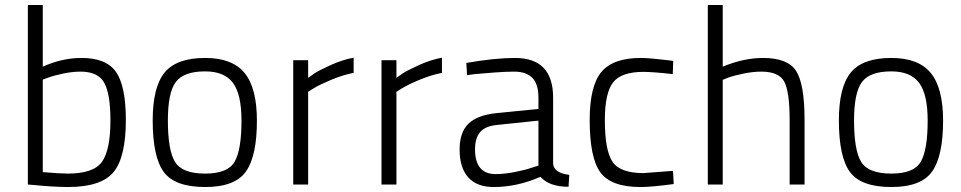

<svg xmlns="http://www.w3.org/2000/svg" viewBox="-20 -742 3866 772"><path d="M308 -509Q408 -509 447 -452Q486 -395 486 -259Q486 -110 436.5 -50Q387 10 253 10Q225 10 185 7.5Q145 5 118 2L92 0V-722H152V-474Q230 -509 308 -509ZM252 -44Q357 -44 390.5 -92Q424 -140 424 -258Q424 -365 399 -409.5Q374 -454 304 -454Q271 -454 233 -446Q195 -438 174 -430L152 -422V-50Q222 -44 252 -44Z M805 -509Q914 -509 963.5 -448.5Q1013 -388 1013 -257Q1013 -115 969 -52.5Q925 10 805 10Q683 10 638.5 -50.5Q594 -111 594 -258Q594 -392 642 -450.5Q690 -509 805 -509ZM805 -44Q896 -44 923.5 -92Q951 -140 951 -257Q951 -363 916.5 -409Q882 -455 805 -455Q719 -455 687 -412.5Q655 -370 655 -258Q655 -137 684 -90.5Q713 -44 805 -44Z M1159 0V-500H1219V-429Q1228 -436 1244.5 -447Q1261 -458 1309 -480Q1357 -502 1402 -510V-449Q1360 -441 1314 -422Q1268 -403 1243 -388L1219 -373V0Z M1514 0V-500H1574V-429Q1583 -436 1599.5 -447Q1616 -458 1664 -480Q1712 -502 1757 -510V-449Q1715 -441 1669 -422Q1623 -403 1598 -388L1574 -373V0Z M2204 -349V-83Q2208 -46 2269 -39L2266 9Q2189 9 2153 -31Q2059 10 1965 10Q1898 10 1863 -28.5Q1828 -67 1828 -141Q1828 -210 1863.5 -244.5Q1899 -279 1975 -287L2145 -304V-349Q2145 -404 2120.5 -429Q2096 -454 2047 -454Q2015 -454 1968 -450.5Q1921 -447 1889 -444L1858 -440L1855 -489Q1970 -509 2051 -509Q2204 -509 2204 -349ZM2145 -257 1982 -240Q1933 -236 1911.5 -212Q1890 -188 1890 -142Q1890 -42 1973 -42Q2008 -42 2051 -50.5Q2094 -59 2119 -68L2145 -76Z M2557 -509Q2576 -509 2608.5 -506Q2641 -503 2664 -500L2687 -497L2685 -444Q2605 -453 2567 -453Q2478 -453 2445 -410.5Q2412 -368 2412 -259Q2412 -138 2442.5 -92Q2473 -46 2567 -46L2686 -55L2689 -2Q2599 10 2556 10Q2437 10 2394 -49Q2351 -108 2351 -259Q2351 -396 2398 -452.5Q2445 -509 2557 -509Z M2886 0H2826V-722H2886V-474Q2971 -509 3048 -509Q3148 -509 3181.5 -456Q3215 -403 3215 -260V0H3155V-259Q3155 -373 3133.5 -413.5Q3112 -454 3041 -454Q3008 -454 2969 -446Q2930 -438 2908 -430L2886 -421Z M3564 -509Q3673 -509 3722.5 -448.5Q3772 -388 3772 -257Q3772 -115 3728 -52.5Q3684 10 3564 10Q3442 10 3397.5 -50.5Q3353 -111 3353 -258Q3353 -392 3401 -450.5Q3449 -509 3564 -509ZM3564 -44Q3655 -44 3682.5 -92Q3710 -140 3710 -257Q3710 -363 3675.5 -409Q3641 -455 3564 -455Q3478 -455 3446 -412.5Q3414 -370 3414 -258Q3414 -137 3443 -90.5Q3472 -44 3564 -44Z"/></svg>

Font: TypoPRO Titillium Text
Style: 250 wt
Weight: 300
Designer: Accademia di Belle Arti di Urbino and others
Foundry: Accademia di Belle Arti di Urbino and others.
Version: Version 25.000